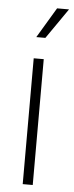

<svg xmlns="http://www.w3.org/2000/svg" viewBox="-54 -772 309 801"><g transform="rotate(5 101.0 -371.5)"><path d="M73 0V-527H115V0ZM76 -616 152 -743H202L114 -616Z"/></g></svg>

Font: Onest Thin
Style: Regular
Weight: 250
Designer: Dmitri Voloshin, Andrey Kudryavtsev
Foundry: Dmitri Voloshin, Andrey Kudryavtsev
Version: Version 1.000;gftools[0.9.33]